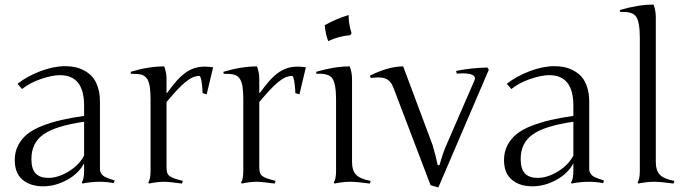

<svg xmlns="http://www.w3.org/2000/svg" viewBox="-20 -800 3023 845"><path d="M419.9 -55.2Q419.9 -46.9 423.6 -39.8Q427.2 -32.7 432.4 -28.1Q437.5 -23.4 447.3 -19Q457 -14.6 464.4 -12.2Q471.7 -9.8 484.9 -5.9L481 5.9Q449.7 0 418.9 0Q380.4 0 342.8 7.8L339.8 2.9Q350.1 -11.2 350.1 -48.8V-81.1Q325.7 -35.6 274.2 -7.8Q222.7 20 169.9 20Q113.8 20 79.3 -9Q44.9 -38.1 44.9 -95.2Q44.9 -132.3 60.3 -161.4Q75.7 -190.4 101.3 -210.7Q127 -231 167.2 -246.6Q207.5 -262.2 250.2 -272Q293 -281.7 350.1 -290V-335Q350.1 -469.2 244.1 -469.2Q210 -469.2 160.4 -452.4Q110.8 -435.5 77.1 -408.2L57.1 -431.2Q99.6 -464.8 158 -486.8Q216.3 -508.8 267.1 -508.8Q289.6 -508.8 309.8 -504.6Q330.1 -500.5 350.8 -489.5Q371.6 -478.5 386.5 -461.7Q401.4 -444.8 410.6 -416.7Q419.9 -388.7 419.9 -353ZM192.9 -17.1Q235.4 -17.1 281.7 -45.2Q328.1 -73.2 350.1 -115.2V-264.2Q225.1 -246.1 171.6 -208.7Q118.2 -171.4 118.2 -100.1Q118.2 -56.6 136.7 -36.9Q155.3 -17.1 192.9 -17.1Z M642.6 -361.8Q642.6 -394.5 639.4 -416.5Q636.2 -438.5 628.2 -451.7Q620.1 -464.8 606 -470.2Q591.8 -475.6 556.6 -475.1L554.7 -483.9Q634.3 -507.8 702.6 -507.8Q712.9 -481.9 712.9 -452.1V-392.1L714.8 -390.1Q735.4 -418.5 754.2 -440.4Q772.9 -462.4 792.5 -477.1Q812 -491.7 833.5 -499.3Q855 -506.8 881.3 -506.8Q897.9 -506.8 918 -503.9L889.6 -384.8L871.6 -390.1Q871.6 -397.5 870.6 -410.2Q869.6 -422.9 867.9 -435.3Q866.2 -447.8 863.5 -456.8Q860.8 -465.8 857.4 -465.8Q843.3 -465.8 828.9 -459.7Q814.5 -453.6 797.4 -439.9Q780.3 -426.3 759.8 -404.3Q739.3 -382.3 712.9 -351.1V-66.9Q712.9 -51.3 715.3 -41.7Q717.8 -32.2 725.6 -25.9Q733.4 -19.5 747.6 -14.6Q761.7 -9.8 784.7 -3.9L780.8 7.8Q752.4 3.9 732.7 2Q712.9 0 700.7 0Q672.9 0 635.7 7.8L632.8 2.9Q642.6 -11.2 642.6 -48.8Z M1050.8 -361.8Q1050.8 -394.5 1047.6 -416.5Q1044.4 -438.5 1036.4 -451.7Q1028.3 -464.8 1014.2 -470.2Q1000 -475.6 964.8 -475.1L962.9 -483.9Q1042.5 -507.8 1110.8 -507.8Q1121.1 -481.9 1121.1 -452.1V-392.1L1123 -390.1Q1143.6 -418.5 1162.4 -440.4Q1181.2 -462.4 1200.7 -477.1Q1220.2 -491.7 1241.7 -499.3Q1263.2 -506.8 1289.6 -506.8Q1306.2 -506.8 1326.2 -503.9L1297.9 -384.8L1279.8 -390.1Q1279.8 -397.5 1278.8 -410.2Q1277.8 -422.9 1276.1 -435.3Q1274.4 -447.8 1271.7 -456.8Q1269 -465.8 1265.6 -465.8Q1251.5 -465.8 1237.1 -459.7Q1222.7 -453.6 1205.6 -439.9Q1188.5 -426.3 1168 -404.3Q1147.5 -382.3 1121.1 -351.1V-66.9Q1121.1 -51.3 1123.5 -41.7Q1126 -32.2 1133.8 -25.9Q1141.6 -19.5 1155.8 -14.6Q1169.9 -9.8 1192.9 -3.9L1189 7.8Q1160.6 3.9 1140.9 2Q1121.1 0 1108.9 0Q1081.1 0 1043.9 7.8L1041 2.9Q1050.8 -11.2 1050.8 -48.8Z M1459 -361.8Q1459 -431.2 1442.6 -454.8Q1426.3 -478.5 1373 -475.1L1371.1 -483.9Q1451.7 -507.8 1519 -507.8Q1529.3 -482.4 1529.3 -452.1V-87.9Q1529.3 -49.3 1547.4 -30.8Q1565.4 -12.2 1611.3 -3.9L1607.4 7.8Q1551.3 0 1520.8 0Q1490.2 0 1452.1 7.8L1449.2 2.9Q1459 -11.2 1459 -48.8ZM1409.2 -689Q1455.6 -715.8 1514.2 -733.9Q1514.2 -693.4 1527.3 -653.8L1521 -645Q1474.6 -642.1 1424.3 -619.1Q1412.1 -652.8 1409.2 -689Z M1909.2 24.9 1875 15.1 1718.3 -396Q1711.9 -414.6 1705.1 -427.7Q1698.2 -440.9 1687 -448.7Q1675.8 -456.5 1658 -458.5Q1640.1 -460.4 1612.3 -457L1607.4 -466.8Q1689.5 -507.8 1754.4 -507.8L1883.3 -163.1Q1899.9 -106.9 1906.2 -73.2H1914.1Q1916 -79.6 1921.4 -97.4Q1926.8 -115.2 1931.2 -127.7Q1935.5 -140.1 1940.4 -151.9L2068.4 -446.8Q2077.6 -469.2 2041 -475.6Q2021 -478.5 1990.2 -476.1L1987.3 -487.8Q2049.3 -501 2125 -502.9L2131.3 -493.2Z M2573.2 -55.2Q2573.2 -46.9 2576.9 -39.8Q2580.6 -32.7 2585.7 -28.1Q2590.8 -23.4 2600.6 -19Q2610.4 -14.6 2617.7 -12.2Q2625 -9.8 2638.2 -5.9L2634.3 5.9Q2603 0 2572.3 0Q2533.7 0 2496.1 7.8L2493.2 2.9Q2503.4 -11.2 2503.4 -48.8V-81.1Q2479 -35.6 2427.5 -7.8Q2376 20 2323.2 20Q2267.1 20 2232.7 -9Q2198.2 -38.1 2198.2 -95.2Q2198.2 -132.3 2213.6 -161.4Q2229 -190.4 2254.6 -210.7Q2280.3 -231 2320.6 -246.6Q2360.8 -262.2 2403.6 -272Q2446.3 -281.7 2503.4 -290V-335Q2503.4 -469.2 2397.5 -469.2Q2363.3 -469.2 2313.7 -452.4Q2264.2 -435.5 2230.5 -408.2L2210.4 -431.2Q2252.9 -464.8 2311.3 -486.8Q2369.6 -508.8 2420.4 -508.8Q2442.9 -508.8 2463.1 -504.6Q2483.4 -500.5 2504.2 -489.5Q2524.9 -478.5 2539.8 -461.7Q2554.7 -444.8 2564 -416.7Q2573.2 -388.7 2573.2 -353ZM2346.2 -17.1Q2388.7 -17.1 2435.1 -45.2Q2481.4 -73.2 2503.4 -115.2V-264.2Q2378.4 -246.1 2325 -208.7Q2271.5 -171.4 2271.5 -100.1Q2271.5 -56.6 2290 -36.9Q2308.6 -17.1 2346.2 -17.1Z M2866.2 -87.9Q2866.2 -49.3 2884.3 -30.8Q2902.3 -12.2 2948.2 -3.9L2944.3 7.8Q2888.2 0 2857.7 0Q2827.1 0 2789.1 7.8L2786.1 2.9Q2795.9 -11.2 2795.9 -48.8V-633.8Q2795.9 -703.1 2779.5 -726.8Q2763.2 -750.5 2710 -747.1L2708 -755.9Q2788.6 -779.8 2856 -779.8Q2866.2 -754.4 2866.2 -724.1Z"/></svg>

Font: Junge
Style: Regular
Weight: 400
Designer: Alexei Vanyashin
Foundry: Cyreal (www.cyreal.org)
Version: Version 1.002